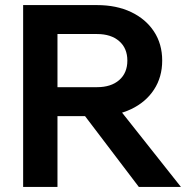

<svg xmlns="http://www.w3.org/2000/svg" viewBox="-20 -735 748 755"><path d="M206 0H71V-715H361.4Q437.9 -715 495.6 -687.6Q553.3 -660.1 585.5 -611.1Q617.8 -562.2 617.8 -496.7Q617.8 -431.8 585.5 -382.5Q553.3 -333.3 495.6 -305.8Q437.9 -278.4 361.4 -278.4H196V-392.2H361.4Q416.7 -392.2 448.7 -420.1Q480.8 -448.1 480.8 -496.7Q480.8 -545.3 448.7 -573.2Q416.7 -601.2 361.4 -601.2H206ZM691.4 0H525.9L272.9 -333H427.6Z"/></svg>

Font: Wix Madefor Display
Style: Regular
Weight: 400
Designer: Dalton Maag Ltd
Foundry: Dalton Maag Ltd
Version: Version 3.100